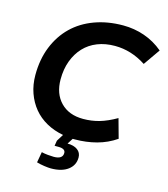

<svg xmlns="http://www.w3.org/2000/svg" viewBox="-127 -777 941 1077"><g transform="rotate(15 344.0 -238.0)"><path d="M269 202Q255 202 230.5 198.5Q206 195 186 189L197 127Q213 131 233.5 133Q254 135 268 135Q320 135 320 99Q320 74 279 74H257L262 43L287 3Q233 -7 189 -31.5Q145 -56 114.5 -93Q84 -130 67 -178Q50 -226 50 -282Q50 -373 79.5 -446.5Q109 -520 162 -571.5Q215 -623 290 -650.5Q365 -678 455 -678Q519 -678 578.5 -657.5Q638 -637 688 -595L621 -499Q535 -555 440 -555Q384 -555 338.5 -537Q293 -519 261 -485Q229 -451 211 -403Q193 -355 193 -295Q193 -212 241 -162.5Q289 -113 372 -113Q421 -113 466 -126Q511 -139 563 -169L594 -57Q543 -22 483 -6Q423 10 357 10H345L324 43Q361 43 382.5 59Q404 75 404 103Q404 148 368 175Q332 202 269 202Z"/></g></svg>

Font: Celebes
Style: Bold Italic
Weight: 700
Italic angle: -10°
Designer: Anugrah Pasau
Foundry: Lafontype
Version: Version 1.000; ttfautohint (v1.8.4)